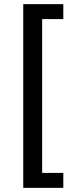

<svg xmlns="http://www.w3.org/2000/svg" viewBox="-20 -725 345 925"><path d="M92 180V-705H285V-633H183V108H285V180Z"/></svg>

Font: Nunito Sans 7pt Condensed Medium
Style: Regular
Weight: 500
Width: 3
Designer: Vernon Adams
Foundry: Vernon Adams
Version: Version 3.101;gftools[0.9.27]